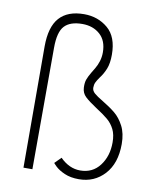

<svg xmlns="http://www.w3.org/2000/svg" viewBox="-83 -796 707 868"><g transform="rotate(10 270.5 -361.5)"><path d="M217 -46 245 -74Q287 -32 337 -32Q394 -32 427 -75.5Q460 -119 460 -182Q460 -218 448 -242Q436 -266 416 -283Q396 -300 360 -323Q325 -346 307.5 -362.5Q290 -379 289 -404Q288 -426 293 -440.5Q298 -455 311 -477Q314 -482 324 -498.5Q334 -515 340 -534.5Q346 -554 346 -575Q346 -629 314 -657.5Q282 -686 233 -686Q177 -686 151 -658Q125 -630 125 -558L124 0H83L82 -556Q82 -646 120 -688.5Q158 -731 233 -731Q297 -731 342.5 -692.5Q388 -654 388 -572Q388 -533 378 -507.5Q368 -482 351 -460Q341 -446 336 -435.5Q331 -425 331 -411Q331 -397 343.5 -386Q356 -375 383 -359Q418 -338 442.5 -318Q467 -298 484.5 -264.5Q502 -231 502 -182Q502 -93 455.5 -42.5Q409 8 338 8Q300 8 272.5 -4Q245 -16 229.5 -31Q214 -46 217 -46Z"/></g></svg>

Font: Bellota Text Light
Style: Regular
Weight: 300
Designer: Kemie Guaida
Foundry: Kemie Guaida
Version: Version 4.001